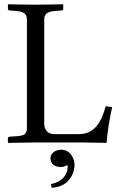

<svg xmlns="http://www.w3.org/2000/svg" viewBox="-20 -667 566 899"><path d="M349 -39H234C205 -39 187 -58 187 -89V-574C187 -602 201 -613 242 -616L268 -618C273 -618 276 -621 276 -626V-645L274 -647C274 -647 181 -645 145 -645C106 -645 19 -647 19 -647L17 -645V-626C17 -621 21 -618 25 -618L52 -616C90 -613 106 -604 106 -574V-72C106 -37 95 -32 55 -29L25 -27C21 -27 17 -24 17 -19V0L19 2C19 2 120 0 147 0H360C387 0 479 2 479 2C483 -54 494 -113 505 -165L475 -170C455 -98 425 -39 349 -39ZM267 34C231 34 216 58 216 74C216 90 225 115 266 115C274 115 284 112 295 106C296 109 297 112 297 116C297 122 294 180 218 195L222 212C312 208 329 132 329 106C329 71 306 34 267 34Z"/></svg>

Font: Linux Libertine O C
Style: Regular
Weight: 400
Designer: Philipp H. Poll
Foundry: Philipp H. Poll
Version: Version 4.0.3